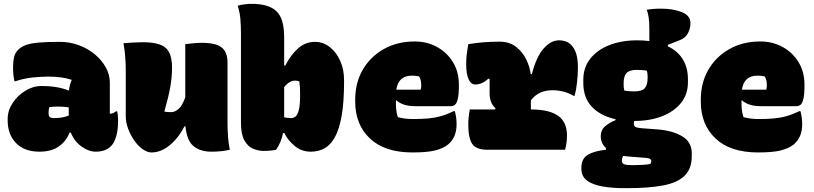

<svg xmlns="http://www.w3.org/2000/svg" viewBox="-20 -780 4240 1000"><path d="M552 -350V-188H556Q564 -188 571.5 -192Q579 -196 584 -200H590Q592 -195 593.5 -180.5Q595 -166 595 -149Q595 -103 585 -69.5Q575 -36 560 -21Q544 -4 523.5 3Q503 10 479 10Q442 10 404.5 -17Q367 -44 349 -89H342Q326 -46 287.5 -18Q249 10 185 10Q107 10 63.5 -35Q20 -80 20 -152V-161Q20 -204 45.5 -243Q71 -282 111.5 -307Q152 -332 195 -332Q242 -332 277.5 -325.5Q313 -319 339 -308Q343 -342 354 -364Q328 -373 297 -377Q266 -381 232 -381Q189 -381 146 -376Q103 -371 61 -357H55Q48 -391 48 -428Q48 -458 53 -481Q58 -504 74 -520Q90 -536 113.5 -545Q137 -554 178.5 -558Q220 -562 291 -562Q344 -562 391 -544.5Q438 -527 474 -497Q510 -467 531 -429Q552 -391 552 -350ZM233 -191Q233 -176 239 -170.5Q245 -165 263 -165Q306 -165 338 -178V-221Q324 -223 309.5 -224Q295 -225 282 -225Q258 -225 237 -222Q233 -210 233 -193Z M725 -560Q809 -560 842.5 -531Q876 -502 876 -428Q876 -379 867 -327.5Q858 -276 836 -199Q844 -197 853.5 -196.5Q863 -196 872 -196Q891 -196 910 -212.5Q929 -229 945 -273V-550Q966 -553 989.5 -555Q1013 -557 1030 -557Q1105 -557 1135 -532.5Q1165 -508 1165 -454V-140Q1165 -57 1177 0Q1133 10 1080 10Q1024 10 988.5 -18.5Q953 -47 946 -122H941Q907 -58 862 -22Q817 14 769 14Q747 14 723 -3Q699 -20 679.5 -48Q660 -76 647.5 -109Q635 -142 635 -174V-410Q635 -492 623 -555Q648 -557 674 -558.5Q700 -560 725 -560Z M1418 0Q1390 6 1353 6Q1325 6 1298 -5.5Q1271 -17 1253 -48.5Q1235 -80 1235 -140V-605Q1235 -644 1232 -680.5Q1229 -717 1218 -750Q1232 -755 1253.5 -757.5Q1275 -760 1290 -760Q1379 -760 1419.5 -722Q1460 -684 1460 -586V-439H1466Q1495 -495 1533 -528.5Q1571 -562 1620 -562Q1663 -562 1697.5 -535Q1732 -508 1752 -463Q1772 -418 1772 -364V-356Q1772 -248 1759.5 -177Q1747 -106 1724 -65Q1701 -24 1669.5 -7Q1638 10 1599 10Q1550 10 1514 -20.5Q1478 -51 1461 -87H1454Q1445 -39 1418 0ZM1515 -360Q1503 -360 1488.5 -352Q1474 -344 1460 -326V-169Q1477 -165 1495 -165Q1508 -165 1518.5 -172.5Q1529 -180 1536 -205.5Q1543 -231 1543 -284V-291Q1543 -310 1542 -326Q1541 -342 1539 -356Q1531 -360 1515 -360Z M2140 -564Q2204 -564 2256 -535.5Q2308 -507 2339 -456.5Q2370 -406 2370 -339V-336Q2370 -287 2364 -263.5Q2358 -240 2348.5 -233.5Q2339 -227 2328 -227H2144Q2107 -227 2083 -235.5Q2059 -244 2045 -257L2042 -256V-244Q2042 -225 2044 -206.5Q2046 -188 2052 -170Q2088 -160 2130 -160Q2175 -160 2209.5 -163Q2244 -166 2276 -175Q2308 -184 2343 -201H2349Q2354 -182 2356 -166Q2358 -150 2358 -132Q2358 -63 2312 -26Q2286 -6 2244.5 4Q2203 14 2128 14Q1984 14 1907 -58.5Q1830 -131 1830 -251V-261Q1830 -349 1869.5 -417Q1909 -485 1979 -524.5Q2049 -564 2140 -564ZM2125 -386Q2055 -386 2044 -313H2171Q2174 -322 2174 -336Q2174 -365 2163 -382Q2147 -386 2125 -386Z M2427 -210H2558L2561 -216Q2544 -231 2537 -251Q2530 -271 2530 -293V-368L2524 -371Q2492 -340 2455 -340Q2433 -340 2420.5 -367.5Q2408 -395 2408 -447Q2408 -470 2410.5 -492.5Q2413 -515 2419 -550Q2460 -557 2501 -560Q2542 -563 2582 -563Q2634 -563 2668.5 -535.5Q2703 -508 2721.5 -469Q2740 -430 2744 -394H2750Q2774 -486 2812 -528Q2850 -570 2891 -570Q2931 -570 2955 -546Q2990 -511 2990 -430Q2990 -393 2985.5 -351.5Q2981 -310 2973 -281H2967Q2918 -310 2857 -310Q2784 -310 2745 -257V-210Q2839 -210 2886 -177.5Q2933 -145 2933 -74Q2933 -52 2930 -33Q2927 -14 2923 0H2519Q2460 0 2439.5 -30.5Q2419 -61 2419 -131Q2419 -151 2421 -170.5Q2423 -190 2427 -210Z M3299 -570Q3332 -570 3362 -566V-631Q3362 -699 3348 -729Q3381 -735 3421 -735Q3486 -735 3531 -717Q3576 -699 3576 -661V-656Q3576 -635 3564 -609Q3552 -583 3521 -571L3458 -546V-539Q3509 -515 3536 -471.5Q3563 -428 3563 -367V-351Q3563 -289 3527 -244Q3491 -199 3428 -174.5Q3365 -150 3284 -150Q3281 -143 3281 -135Q3281 -125 3289 -119.5Q3297 -114 3324 -112L3405 -106Q3482 -100 3532.5 -70.5Q3583 -41 3583 19V33Q3583 98 3546.5 134.5Q3510 171 3435.5 185.5Q3361 200 3246 200H3234Q3168 200 3117 191Q3066 182 3037 160Q3008 138 3008 99V94Q3008 46 3042 26Q3076 6 3136 0V-9Q3109 -34 3109 -70Q3109 -104 3133.5 -124Q3158 -144 3186 -154V-159Q3106 -177 3062 -224.5Q3018 -272 3018 -348V-364Q3018 -428 3054 -474Q3090 -520 3153.5 -545Q3217 -570 3299 -570ZM3297 -416Q3258 -416 3243 -399.5Q3228 -383 3228 -346V-340Q3228 -321 3232 -308Q3244 -306 3257 -305Q3270 -304 3284 -304Q3323 -304 3338 -320.5Q3353 -337 3353 -374V-380Q3353 -399 3349 -412Q3337 -414 3324 -415Q3311 -416 3297 -416ZM3272 80H3285Q3307 80 3329 78.5Q3351 77 3367 74Q3372 67 3372 60V58Q3372 45 3349 43L3252 35Q3239 34 3226 32Q3219 43 3219 54V57Q3219 71 3231 75.5Q3243 80 3272 80Z M3940 -564Q4004 -564 4056 -535.5Q4108 -507 4139 -456.5Q4170 -406 4170 -339V-336Q4170 -287 4164 -263.5Q4158 -240 4148.5 -233.5Q4139 -227 4128 -227H3944Q3907 -227 3883 -235.5Q3859 -244 3845 -257L3842 -256V-244Q3842 -225 3844 -206.5Q3846 -188 3852 -170Q3888 -160 3930 -160Q3975 -160 4009.5 -163Q4044 -166 4076 -175Q4108 -184 4143 -201H4149Q4154 -182 4156 -166Q4158 -150 4158 -132Q4158 -63 4112 -26Q4086 -6 4044.5 4Q4003 14 3928 14Q3784 14 3707 -58.5Q3630 -131 3630 -251V-261Q3630 -349 3669.5 -417Q3709 -485 3779 -524.5Q3849 -564 3940 -564ZM3925 -386Q3855 -386 3844 -313H3971Q3974 -322 3974 -336Q3974 -365 3963 -382Q3947 -386 3925 -386Z"/></svg>

Font: Recursive Mn Csl St XBk
Style: Regular
Weight: 1000
Monospace: yes
Version: Version 1.079;hotconv 1.0.112;makeotfexe 2.5.65598; ttfautoh